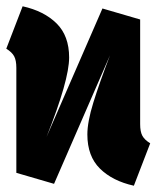

<svg xmlns="http://www.w3.org/2000/svg" viewBox="-20 -572 498 611"><path d="M458 -116 406 19Q338 4 298 -35.5Q258 -75 258 -144Q258 -184 277 -245.5Q296 -307 330 -396L152 13L32 -22V-356Q32 -380 25 -393Q18 -406 0 -417L52 -552Q120 -537 160 -497.5Q200 -458 200 -389Q200 -317 128 -136L306 -545L426 -510V-177Q426 -153 433 -140Q440 -127 458 -116Z"/></svg>

Font: Fira Sans Extra Condensed Black
Style: Regular
Weight: 900
Width: 1
Designer: Carrois Corporate & Edenspiekermann AG
Foundry: Carrois Corporate GbR & Edenspiekermann AG
Version: Version 4.203